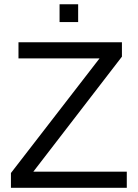

<svg xmlns="http://www.w3.org/2000/svg" viewBox="-20 -888 651 908"><path d="M579.6 -76.2V0H31.7V-69.8L450.7 -611.8H67.4V-688H556.6V-620.1L137.7 -76.2ZM349.6 -867.7V-783.7H261.7V-867.7Z"/></svg>

Font: Arimo Nerd Font
Style: Regular
Weight: 400
Designer: Steve Matteson
Foundry: Monotype Imaging Inc.
Version: Version 1.33;Nerd Fonts 3.2.1